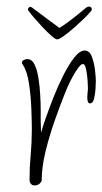

<svg xmlns="http://www.w3.org/2000/svg" viewBox="-20 -568 312 585"><path d="M251 -548Q257 -548 259 -543Q261 -538 257 -534Q250 -525 235.5 -511Q221 -497 204.5 -482.5Q188 -468 174 -458Q160 -448 154 -448Q149 -448 136 -459.5Q123 -471 108.5 -486.5Q94 -502 82.5 -515.5Q71 -529 68 -534Q65 -536 65 -539Q65 -543 69 -546Q73 -549 79 -544Q103 -526 127 -508Q151 -490 161 -483Q170 -488 185 -499Q200 -510 216 -523Q232 -536 243 -545Q248 -548 251 -548ZM85 -3Q78 -3 74 -8Q70 -13 70 -20Q70 -58 73.5 -96.5Q77 -135 77 -173Q77 -198 75.5 -236.5Q74 -275 68.5 -312.5Q63 -350 50 -370Q49 -372 48 -373.5Q47 -375 47 -377Q47 -383 53 -385.5Q59 -388 63 -388Q77 -388 85 -372Q93 -356 97 -331Q101 -306 102.5 -279.5Q104 -253 104 -231.5Q104 -210 104 -202Q104 -192 104.5 -183Q105 -174 105 -164Q109 -178 119 -207Q129 -236 143 -271.5Q157 -307 173.5 -339.5Q190 -372 206.5 -393Q223 -414 238 -414Q253 -414 260 -395Q267 -376 269.5 -354Q272 -332 272 -321Q272 -314 271 -297.5Q270 -281 266.5 -267Q263 -253 254 -253Q246 -253 246 -271Q246 -279 247 -286Q248 -293 248 -297Q248 -302 247 -320.5Q246 -339 242.5 -356Q239 -373 233 -373Q227 -373 218.5 -361.5Q210 -350 201.5 -334.5Q193 -319 186.5 -304.5Q180 -290 178 -284Q163 -247 146.5 -200Q130 -153 118.5 -105.5Q107 -58 107 -17Q100 -3 85 -3Z"/></svg>

Font: Licorice
Style: Regular
Weight: 400
Designer: Robert E. Leuschke
Foundry: Robert E. Leuschke
Version: Version 1.010; ttfautohint (v1.8.3)